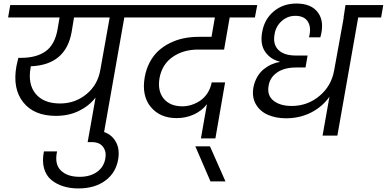

<svg xmlns="http://www.w3.org/2000/svg" viewBox="-20 -769 2194 1089"><path d="M320.8 -182.1Q406.2 -182.1 470.5 -235.1Q534.7 -288.1 548.8 -372.1V-371.1L602.1 -669.9H399.9L386.2 -586.9Q353 -400.9 154.8 -393.1Q154.8 -392.1 154.3 -389.6Q153.8 -387.2 153.8 -386.2Q136.7 -292.5 181.9 -237.3Q227.1 -182.1 320.8 -182.1ZM25.9 -669.9 38.1 -740.2H829.1L815.9 -669.9H685.1L566.9 0H483.9L522 -215.8Q486.3 -168.9 428.5 -140.4Q370.6 -111.8 296.9 -111.8Q172.9 -111.8 111.6 -189Q50.3 -266.1 73.2 -394Q74.2 -399.9 84 -440.9H99.1Q186 -440.9 238.3 -477.8Q290.5 -514.6 306.2 -601.1L317.9 -669.9Z M424.8 299.8Q377.9 299.8 338.9 287.6Q299.8 275.4 270.5 251Q241.2 226.6 229.7 185.1Q218.3 143.6 229 89.8H303.7Q288.1 161.1 324.7 197.5Q361.3 233.9 431.6 233.9Q490.7 233.9 530 206.3Q569.3 178.7 577.6 128.9Q584.5 90.8 564.5 64Q544.4 37.1 501 37.1H477.1L488.8 -28.8H512.7Q586.9 -28.8 624.3 16.6Q661.6 62 650.9 130.9Q638.7 210 578.1 254.9Q517.6 299.8 424.8 299.8Z M763.7 -669.9 776.9 -740.2H1439L1425.8 -669.9H1282.7L1251 -487.8H1103Q1020 -487.8 959.7 -446.3Q899.4 -404.8 884.8 -326.2Q872.6 -253.9 908.2 -210Q943.8 -166 1014.6 -166Q1040 -166 1065.9 -174.1Q1091.8 -182.1 1115.5 -198Q1139.2 -213.9 1156.7 -240.7Q1174.3 -267.6 1180.7 -301.8H1256.8L1201.7 16.1H1119.6L1153.8 -178.2Q1126.5 -141.6 1080.8 -120.4Q1035.2 -99.1 981.9 -99.1Q887.2 -99.1 835 -162.6Q782.7 -226.1 800.8 -331.1Q809.1 -377.4 829.3 -415.8Q849.6 -454.1 878.4 -480.5Q907.2 -506.8 944.3 -525.1Q981.4 -543.5 1022.2 -551.8Q1063 -560.1 1107.9 -560.1H1179.7L1198.7 -669.9Z M1173.8 259.8 1087.9 61H1170.9L1258.8 259.8Z M1602.5 -98.1Q1543.5 -98.1 1498.5 -118.2Q1453.6 -138.2 1430.7 -178.7Q1407.7 -219.2 1417.5 -273.9Q1423.8 -306.2 1439.2 -332.8Q1454.6 -359.4 1475.6 -376.2Q1496.6 -393.1 1519.3 -403.3Q1542 -413.6 1565.4 -417V-419.9Q1513.7 -432.6 1484.1 -475.1Q1454.6 -517.6 1466.8 -585.9Q1479 -659.2 1532.2 -704.1Q1585.4 -749 1661.6 -749Q1746.6 -749 1784.2 -696.8Q1821.8 -644.5 1796.9 -557.1H1732.4Q1747.1 -611.8 1726.6 -645.5Q1706.1 -679.2 1654.8 -679.2Q1610.8 -679.2 1577.6 -649.4Q1544.4 -619.6 1537.6 -576.2Q1526.4 -518.6 1558.6 -486.3Q1590.8 -454.1 1657.7 -454.1H1724.6L1712.9 -386.2H1659.7Q1592.8 -386.2 1551.8 -357.9Q1510.7 -329.6 1503.4 -282.2Q1493.7 -228 1531.2 -198Q1568.8 -168 1634.8 -168Q1723.6 -168 1791.7 -224.6Q1859.9 -281.2 1875.5 -371.1L1929.7 -669.9H1928.7L1939.5 -740.2H2153.8L2141.6 -669.9H2011.7L1893.6 0H1809.6L1848.6 -220.2Q1808.1 -163.1 1744.1 -130.6Q1680.2 -98.1 1602.5 -98.1Z"/></svg>

Font: SVN-Poppins
Style: Italic
Weight: 400
Italic angle: -10°
Designer: Ninad Kale (Devanagari), Jonny Pinhorn (Latin)
Foundry: Indian Type Foundry
Version: Version 3.002 2017